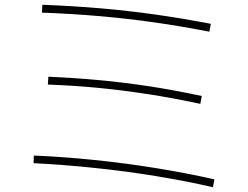

<svg xmlns="http://www.w3.org/2000/svg" viewBox="-20 -763 1040 806"><path d="M874 23Q762 -3 633 -24Q504 -45 373 -58.5Q242 -72 121 -78L122 -110Q244 -105 375.5 -91.5Q507 -78 636.5 -57Q766 -36 880 -10ZM821 -327Q704 -352 600 -368Q496 -384 394 -394Q292 -404 181 -408L183 -441Q295 -436 397.5 -426.5Q500 -417 605 -401Q710 -385 827 -360ZM859 -630Q740 -653 628 -669Q516 -685 401 -695Q286 -705 156 -710L158 -743Q287 -738 403 -728Q519 -718 632 -702Q745 -686 865 -663Z"/></svg>

Font: M PLUS 2 Thin ExtraLight
Style: Regular
Weight: 250
Version: Version 1.001